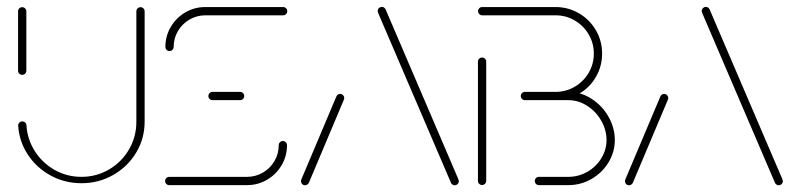

<svg xmlns="http://www.w3.org/2000/svg" viewBox="-20 -539 2322 559"><path d="M44.8 -321.1Q39.6 -321.1 36.1 -324.6Q32.6 -328.1 32.6 -333V-506.3Q32.6 -511.1 36.1 -514.6Q39.6 -518.1 44.8 -518.1Q49.6 -518.1 53.1 -514.6Q56.7 -511.1 56.7 -506.3V-333Q56.7 -328.1 53.1 -324.6Q49.6 -321.1 44.8 -321.1ZM389.3 -518.1Q394.1 -518.1 397.6 -514.6Q401.1 -511.1 401.1 -506.3V-184.4Q401.1 -135.9 376.5 -94.8Q351.9 -53.7 309.6 -29.6Q267.4 -5.6 217 -5.6Q168.5 -5.6 127.4 -28Q86.3 -50.4 61.1 -88.7Q35.9 -127 33 -173Q32.6 -177.8 36.1 -181.7Q39.6 -185.6 44.8 -185.6Q49.6 -185.6 53.1 -182.4Q56.7 -179.3 57 -174.4Q59.6 -133 81.7 -98.5Q103.7 -64.1 139.4 -44.1Q175.2 -24.1 217 -24.1Q260.7 -24.1 297.4 -45.6Q334.1 -67 355.6 -103.9Q377 -140.7 377 -184.4V-506.3Q377 -511.1 380.6 -514.6Q384.1 -518.1 389.3 -518.1Z M803.7 -128.5Q808.5 -128.5 812 -124.8Q815.6 -121.1 815.6 -116.3Q815.6 -84.4 799.8 -57.8Q784.1 -31.1 757.4 -15.6Q730.7 0 699.3 0H472.6Q467.8 0 464.3 -3.5Q460.7 -7 460.7 -12.2Q460.7 -17 464.3 -20.6Q467.8 -24.1 472.6 -24.1H699.3Q724.1 -24.1 745.4 -36.5Q766.7 -48.9 779.1 -70Q791.5 -91.1 791.5 -116.3Q791.5 -121.5 795.2 -125Q798.9 -128.5 803.7 -128.5ZM691.1 -259.3Q691.1 -254.4 687.6 -250.9Q684.1 -247.4 678.9 -247.4H598.5Q593.7 -247.4 590.2 -250.9Q586.7 -254.4 586.7 -259.3Q586.7 -264.4 590.2 -268Q593.7 -271.5 598.5 -271.5H678.9Q684.1 -271.5 687.6 -268Q691.1 -264.4 691.1 -259.3ZM473.7 -390.4Q468.5 -390.4 465 -393.9Q461.5 -397.4 461.5 -402.2Q461.5 -434.1 477.2 -460.7Q493 -487.4 519.6 -503Q546.3 -518.5 577.8 -518.5H804.4Q809.3 -518.5 812.8 -515Q816.3 -511.5 816.3 -506.7Q816.3 -501.5 812.8 -498Q809.3 -494.4 804.4 -494.4H577.8Q553 -494.4 531.7 -482Q510.4 -469.6 498 -448.5Q485.6 -427.4 485.6 -402.2Q485.6 -397.4 482 -393.9Q478.5 -390.4 473.7 -390.4Z M868.1 0.4Q863.3 0.4 859.8 -3.1Q856.3 -6.7 856.3 -11.9Q856.3 -14.4 857.4 -16.7L959.3 -258.1Q960.7 -261.5 963.7 -263.5Q966.7 -265.6 970.4 -265.6Q975.2 -265.6 978.7 -262Q982.2 -258.5 982.2 -253.3Q982.2 -250.7 981.1 -248.5L879.3 -7Q877.8 -3.7 874.8 -1.7Q871.9 0.4 868.1 0.4ZM1315.9 -11.9Q1315.9 -7 1312.4 -3.3Q1308.9 0.4 1303.7 0.4Q1300 0.4 1297.2 -1.7Q1294.4 -3.7 1293 -6.7L1083.3 -495.9Q1079.6 -504.1 1079.6 -506.7Q1079.6 -511.9 1083.3 -515.4Q1087 -518.9 1091.9 -518.9Q1095.6 -518.9 1098.3 -516.9Q1101.1 -514.8 1102.6 -511.9L1312.2 -22.6Q1315.9 -14.4 1315.9 -11.9Z M1383.7 -0.4Q1378.5 -0.4 1375 -3.9Q1371.5 -7.4 1371.5 -12.2V-359.6Q1371.5 -364.4 1375 -368Q1378.5 -371.5 1383.7 -371.5Q1388.5 -371.5 1392 -368Q1395.6 -364.4 1395.6 -359.6V-12.2Q1395.6 -7.4 1392 -3.9Q1388.5 -0.4 1383.7 -0.4ZM1567.8 -271.5H1634.4Q1671.1 -271.5 1702.4 -251.3Q1733.7 -231.1 1751.9 -198.7Q1770 -166.3 1770 -131.5Q1770 -96.7 1751.7 -66.3Q1733.3 -35.9 1702.2 -18Q1671.1 0 1634.4 0H1548.9Q1544.1 0 1540.6 -3.5Q1537 -7 1537 -12.2Q1537 -17 1540.6 -20.6Q1544.1 -24.1 1548.9 -24.1H1634.4Q1664.4 -24.1 1690.2 -38.9Q1715.9 -53.7 1730.9 -78.5Q1745.9 -103.3 1745.9 -131.5Q1745.9 -160.4 1730.7 -187.2Q1715.6 -214.1 1689.8 -230.7Q1664.1 -247.4 1634.4 -247.4H1567.8ZM1496.3 -259.6Q1496.3 -264.4 1499.8 -268Q1503.3 -271.5 1508.1 -271.5H1597.4Q1627.8 -271.5 1653.3 -286.5Q1678.9 -301.5 1693.9 -327Q1708.9 -352.6 1708.9 -383Q1708.9 -413.3 1693.9 -438.9Q1678.9 -464.4 1653.3 -479.4Q1627.8 -494.4 1597.4 -494.4H1383.7Q1378.9 -494.4 1375.4 -498Q1371.9 -501.5 1371.9 -506.7Q1371.9 -511.5 1375.4 -515Q1378.9 -518.5 1383.7 -518.5H1597.4Q1634.1 -518.5 1665.4 -500.4Q1696.7 -482.2 1714.8 -451.1Q1733 -420 1733 -383Q1733 -345.9 1714.8 -314.8Q1696.7 -283.7 1665.4 -265.6Q1634.1 -247.4 1597.4 -247.4H1508.1Q1503.3 -247.4 1499.8 -250.9Q1496.3 -254.4 1496.3 -259.6Z M1811.5 0.4Q1806.7 0.4 1803.1 -3.1Q1799.6 -6.7 1799.6 -11.9Q1799.6 -14.4 1800.7 -16.7L1902.6 -258.1Q1904.1 -261.5 1907 -263.5Q1910 -265.6 1913.7 -265.6Q1918.5 -265.6 1922 -262Q1925.6 -258.5 1925.6 -253.3Q1925.6 -250.7 1924.4 -248.5L1822.6 -7Q1821.1 -3.7 1818.1 -1.7Q1815.2 0.4 1811.5 0.4ZM2259.3 -11.9Q2259.3 -7 2255.7 -3.3Q2252.2 0.4 2247 0.4Q2243.3 0.4 2240.6 -1.7Q2237.8 -3.7 2236.3 -6.7L2026.7 -495.9Q2023 -504.1 2023 -506.7Q2023 -511.9 2026.7 -515.4Q2030.4 -518.9 2035.2 -518.9Q2038.9 -518.9 2041.7 -516.9Q2044.4 -514.8 2045.9 -511.9L2255.6 -22.6Q2259.3 -14.4 2259.3 -11.9Z"/></svg>

Font: 26F Galaxy Sans Thin
Style: Regular
Weight: 100
Designer: C₂₉H₂₅N₃O₅
Version: Version 1.100